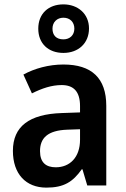

<svg xmlns="http://www.w3.org/2000/svg" viewBox="-20 -914 577 878"><path d="M270 -672C338 -672 387 -716 387 -784C387 -851 336 -894 270 -894C201 -894 155 -851 155 -783C155 -715 201 -672 270 -672ZM270 -734C237 -734 220 -753 220 -783C220 -813 241 -833 270 -833C300 -833 320 -813 320 -783C320 -753 299 -734 270 -734ZM270 -619C203 -619 138 -601 87 -573L126 -487C172 -510 216 -525 262 -525C317 -525 346 -495 346 -429V-400L262 -397C114 -392 39 -336 39 -224C39 -119 98 -56 192 -56C272 -56 313 -82 354 -140H357L379 -66H466V-430C466 -557 399 -619 270 -619ZM289 -321 346 -323V-275C346 -194 299 -149 235 -149C191 -149 163 -170 163 -223C163 -282 197 -318 289 -321Z"/></svg>

Font: Noto Sans Malayalam UI SemiCondensed SemiBold
Style: Regular
Weight: 600
Width: 4
Designer: Jelle Bosma - Monotype Design Team
Foundry: Monotype Imaging Inc.
Version: Version 2.104